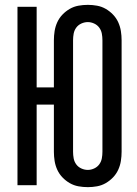

<svg xmlns="http://www.w3.org/2000/svg" viewBox="-20 -763 565 791"><path d="M342 8Q322 8 303 4.5Q284 1 267.5 -8.5Q251 -18 237.5 -32Q224 -46 216 -63.5Q208 -81 205 -100Q202 -119 202 -138V-332H131V0H52V-735H131V-403H202V-597Q202 -616 205 -635Q208 -654 216 -671.5Q224 -689 237.5 -703Q251 -717 267.5 -726.5Q284 -736 303 -739.5Q322 -743 342 -743Q361 -743 380 -739.5Q399 -736 415.5 -726.5Q432 -717 445.5 -703Q459 -689 467 -671.5Q475 -654 478 -635Q481 -616 481 -597V-138Q481 -119 478 -100Q475 -81 467 -63.5Q459 -46 445.5 -32Q432 -18 415.5 -8.5Q399 1 380 4.5Q361 8 342 8ZM342 -63Q355 -63 368 -69Q381 -75 389 -86Q397 -97 399.5 -110.5Q402 -124 402 -138V-597Q402 -611 399.5 -624.5Q397 -638 389 -649Q381 -660 368 -666Q355 -672 342 -672Q328 -672 315 -666Q302 -660 294 -649Q286 -638 283.5 -624.5Q281 -611 281 -597V-138Q281 -124 283.5 -110.5Q286 -97 294 -86Q302 -75 315 -69Q328 -63 342 -63Z"/></svg>

Font: Iosevka Pride
Style: Regular
Weight: 400
Monospace: yes
Designer: Belleve Invis
Foundry: Belleve Invis
Version: Version 30.3.1; ttfautohint (v1.8.4)